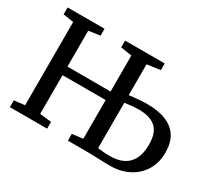

<svg xmlns="http://www.w3.org/2000/svg" viewBox="-143 -989 1357 1238"><g transform="rotate(30 536.0 -370.0)"><path d="M786.5 4.5Q770.5 4.5 746.2 4Q722 3.5 694.2 2.2Q666.5 1 639.8 0.5Q613 0 591.5 0H471V-50.5L551 -60V-348.5H230V-60L316.5 -50.5V0H39V-50.5L118 -60V-679.5L40 -691.5V-743H315V-691.5L230 -679.5V-412H551V-680L468 -692.5V-743L763 -743.5V-693.5L664 -680V-450.5Q695 -454 729.2 -457.2Q763.5 -460.5 797 -460.5Q882.5 -460.5 939.8 -436.2Q997 -412 1025.8 -364.8Q1054.5 -317.5 1054.5 -248Q1054.5 -169.5 1019 -113Q983.5 -56.5 923 -26Q862.5 4.5 786.5 4.5ZM756.5 -49.5Q816 -49.5 856.2 -71Q896.5 -92.5 916.8 -134.8Q937 -177 937 -238Q937 -327.5 894 -365Q851 -402.5 768.5 -402.5Q741 -402.5 714.2 -399.8Q687.5 -397 664 -393.5V-56Q678 -53.5 702.2 -51.5Q726.5 -49.5 756.5 -49.5Z"/></g></svg>

Font: Merriweather 20pt Medium
Style: Regular
Weight: 500
Version: Version 2.100